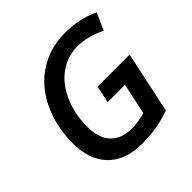

<svg xmlns="http://www.w3.org/2000/svg" viewBox="-188 -886 1059 1059"><g transform="rotate(-45 341.5 -357.0)"><path d="M383.8 -387.2H633.8L557.1 -27.8Q502.4 -8.3 450.4 0.7Q398.4 9.8 334 9.8Q206.5 9.8 136.2 -61.5Q65.9 -132.8 65.9 -263.2Q65.9 -392.1 116 -499Q166 -606 257.6 -665Q349.1 -724.1 465.8 -724.1Q520 -724.1 569.8 -714.1Q619.6 -704.1 669.9 -680.2L626 -581.1Q541 -623 462.9 -623Q385.7 -623 322.8 -578.9Q259.8 -534.7 223.4 -452.9Q187 -371.1 187 -271Q187 -181.6 230.5 -135.7Q273.9 -89.8 354 -89.8Q407.2 -89.8 459 -106L498 -287.1H362.8Z"/></g></svg>

Font: Open Sans Semibold
Style: Italic
Weight: 600
Italic angle: -12°
Foundry: Ascender Corporation
Version: Version 1.10